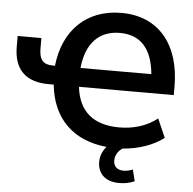

<svg xmlns="http://www.w3.org/2000/svg" viewBox="-60 -790 1059 1051"><g transform="rotate(5 469.0 -264.5)"><path d="M631.3 199.2C665 199.2 689.9 194.3 717.3 182.1L701.7 119.1C683.6 126.5 667.5 129.9 649.9 129.9C617.7 129.9 595.7 111.8 595.7 78.6C595.7 50.8 610.8 25.9 635.3 9.8C721.7 3.4 803.7 -24.4 860.4 -68.8L815.4 -171.4C755.9 -125 683.6 -104 606.9 -104C462.9 -104 383.8 -172.9 368.2 -306.2H889.2V-353C889.2 -581.1 772 -729.5 564.9 -729.5C373 -729.5 248 -605 227.5 -409.7H216.3C163.1 -409.7 140.1 -434.1 140.1 -497.6V-554.2H9.8V-496.1C9.8 -372.6 72.8 -306.2 201.7 -306.2H229.5C248 -123 360.4 -9.8 546.9 8.3C525.9 32.7 514.2 62 514.2 93.3C514.2 158.7 558.6 199.2 631.3 199.2ZM565.9 -619.6C679.2 -619.6 744.1 -549.8 756.8 -409.7H367.7C380.9 -547.4 453.1 -619.6 565.9 -619.6Z"/></g></svg>

Font: Winston SemiBold
Style: Regular
Weight: 600
Designer: Vernon Adams, Kim Jin-seong, David Berlow, Cristiano Sobral
Foundry: The Winston Project Authors
Version: Version 3.004